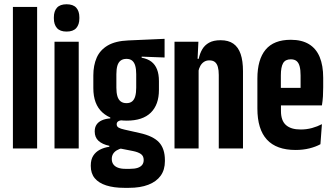

<svg xmlns="http://www.w3.org/2000/svg" viewBox="-20 -696 1561 900"><path d="M40.5 0V-663.5H154V0Z M235.5 0V-500.5H349V0ZM292 -548Q261.5 -548 247 -564.5Q232.5 -581 232.5 -609.5V-615Q232.5 -643.5 247 -659.8Q261.5 -676 292 -676Q323 -676 337.5 -659.8Q352 -643.5 352 -615V-609.5Q352 -581 337.5 -564.5Q323 -548 292 -548Z M574 -130.5Q502.5 -130.5 460 -169Q417.5 -207.5 417.5 -283V-342.5Q417.5 -389.5 433.2 -425.5Q449 -461.5 485 -482.8Q521 -504 581.5 -506.5L751.5 -514V-426.5L644 -430.5V-425.5Q672 -420.5 689.8 -406.8Q707.5 -393 716.2 -370.5Q725 -348 725 -316V-274.5Q725 -205.5 687 -168Q649 -130.5 574 -130.5ZM569 95.5H588.5Q611 95.5 625.2 90.8Q639.5 86 646.5 76.8Q653.5 67.5 653.5 54.5V53.5Q653.5 35.5 640.8 26.2Q628 17 603.5 12L532.5 -2H554.5Q538.5 2 527.2 8.8Q516 15.5 510 25.5Q504 35.5 504 49V49.5Q504 64 511.2 74.2Q518.5 84.5 532.8 90Q547 95.5 569 95.5ZM562.5 184.5Q513.5 184.5 478.2 173.2Q443 162 424.2 139.5Q405.5 117 405.5 82V80Q405.5 52 417 34Q428.5 16 448 5.8Q467.5 -4.5 492.5 -8V-12.5Q459.5 -19.5 441.8 -35.8Q424 -52 424 -79.5V-80.5Q424 -99.5 432.8 -112.2Q441.5 -125 458 -132.2Q474.5 -139.5 497 -141V-155.5L569.5 -132.5H556.5Q543 -132.5 535 -127.8Q527 -123 527 -114V-113.5Q527 -103 536 -97.8Q545 -92.5 563.5 -88.5L634.5 -72.5Q698 -58.5 725.5 -28.8Q753 1 753 55V59.5Q753 100 733 127.8Q713 155.5 675.2 170Q637.5 184.5 584.5 184.5ZM573 -212.5Q589.5 -212.5 599.5 -220.8Q609.5 -229 614 -245.2Q618.5 -261.5 618.5 -285V-348.5Q618.5 -371.5 614 -387.5Q609.5 -403.5 599.5 -411.8Q589.5 -420 573.5 -420H572.5Q556 -420 545.5 -412Q535 -404 530.2 -388Q525.5 -372 525.5 -348V-285Q525.5 -261.5 530.2 -245.2Q535 -229 545.5 -220.8Q556 -212.5 573 -212.5Z M1005.5 0V-344.5Q1005.5 -367 1001.2 -382.2Q997 -397.5 987.5 -405.2Q978 -413 961 -413Q947 -413 936.5 -406.2Q926 -399.5 919.2 -387.5Q912.5 -375.5 909.5 -360L886.5 -420.5H911.5Q916.5 -445 928 -464.8Q939.5 -484.5 960.2 -496Q981 -507.5 1014 -507.5Q1051 -507.5 1074 -491.2Q1097 -475 1108 -442.8Q1119 -410.5 1119 -362.5V0ZM798 0V-500.5H910L905.5 -406.5L911 -404.5V0Z M1365.5 7Q1276 7 1231.2 -41.5Q1186.5 -90 1186.5 -187.5V-327.5Q1186.5 -417 1225 -463.2Q1263.5 -509.5 1343 -509.5Q1394.5 -509.5 1428.2 -489Q1462 -468.5 1478.5 -428.8Q1495 -389 1495 -331.5V-287Q1495 -265.5 1493.8 -244.5Q1492.5 -223.5 1489 -202H1389Q1389 -247 1389 -281Q1389 -315 1389 -342.5Q1389 -368.5 1384.5 -385.2Q1380 -402 1370 -410Q1360 -418 1343 -418Q1317.5 -418 1307 -399.8Q1296.5 -381.5 1296.5 -342.5V-251L1297 -232.5V-175.5Q1297 -153 1302.8 -136.8Q1308.5 -120.5 1320.2 -110Q1332 -99.5 1349.2 -94.2Q1366.5 -89 1389.5 -89Q1417.5 -89 1442.8 -96Q1468 -103 1489 -114L1482 -20Q1460.5 -8 1430.5 -0.5Q1400.5 7 1365.5 7ZM1257 -202V-284H1464V-202Z"/></svg>

Font: Anek Tamil Condensed SemiBold
Style: Regular
Weight: 600
Width: 3
Designer: Aadarsh Rajan (Tamil), Yesha Goshar (Latin)
Foundry: Ek Type
Version: Version 1.003